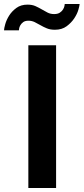

<svg xmlns="http://www.w3.org/2000/svg" viewBox="-67 -935 416 955"><path d="M74 0V-710H212V0ZM206 -787Q183 -787 166 -794Q149 -801 134.5 -809.5Q120 -818 105.5 -825Q91 -832 75 -832Q58 -832 48.5 -825Q39 -818 34 -809Q29 -800 28 -792.5Q27 -785 27 -784H-47Q-47 -793 -41 -814.5Q-35 -836 -21.5 -857.5Q-8 -879 14.5 -895.5Q37 -912 70 -912Q93 -912 109.5 -904.5Q126 -897 140.5 -888.5Q155 -880 169.5 -872.5Q184 -865 202 -865Q220 -865 230.5 -872Q241 -879 246.5 -888Q252 -897 253.5 -905Q255 -913 255 -915H329Q329 -908 323 -887Q317 -866 302.5 -844Q288 -822 264.5 -804.5Q241 -787 206 -787Z"/></svg>

Font: Oxford Sans
Style: Bold
Weight: 700
Designer: Matt McInerney, Pablo Impallari, Rodrigo Fuenzalida
Foundry: Matt McInerney, Pablo Impallari, Rodrigo Fuenzalida
Version: Version 3.000g; ttfautohint (v1.5) -l 8 -r 28 -G 28 -x 14 -D